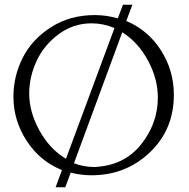

<svg xmlns="http://www.w3.org/2000/svg" viewBox="-20 -734 801 815"><path d="M382 -670Q432 -670 480 -656L502 -714H542L516 -645Q609 -606 663.5 -520Q718 -434 718 -332Q718 -184 616 -87Q514 10 368 10Q326 10 280 -1L257 61H216L243 -12Q149 -50 93 -136.5Q37 -223 37 -323Q37 -411 76.5 -489Q116 -567 196.5 -618.5Q277 -670 382 -670ZM104 -337Q104 -259 147.5 -180Q191 -101 260 -60L466 -615Q418 -635 369 -635Q291 -635 228.5 -588.5Q166 -542 135 -474.5Q104 -407 104 -337ZM381 -25Q507 -31 578.5 -120.5Q650 -210 650 -320Q650 -399 608.5 -476.5Q567 -554 499 -597L294 -41Q336 -25 381 -25Z"/></svg>

Font: Forum
Style: Regular
Weight: 400
Designer: Denis Masharov
Foundry: Denis Masharov
Version: Version 1.000